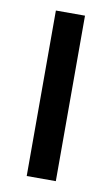

<svg xmlns="http://www.w3.org/2000/svg" viewBox="-68 -578 360 617"><g transform="rotate(10 111.5 -270.0)"><path d="M159 0H64V-540H159Z"/></g></svg>

Font: Noto Sans Tamil ExtraCondensed Medium
Style: Regular
Weight: 500
Width: 2
Designer: Jelle Bosma - Monotype Design Team
Foundry: Monotype Imaging Inc.
Version: Version 2.004; ttfautohint (v1.8.4.7-5d5b)